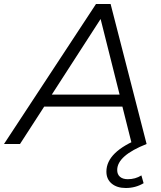

<svg xmlns="http://www.w3.org/2000/svg" viewBox="-70 -720 807 960"><path d="M542 -187H151L30 0H-50L410 -700H483L663 0H589ZM528 -247 433 -625 189 -247ZM462 138Q462 38 633 -29L663 0Q516 58 516 130Q516 152 530 164Q544 176 569 176Q607 176 637 157L648 196Q608 220 559 220Q515 220 488.5 198Q462 176 462 138Z"/></svg>

Font: Idrija
Style: Italic
Weight: 400
Italic angle: -11.3°
Designer: Julieta Ulanovsky
Foundry: Julieta Ulanovsky
Version: Version 7.200